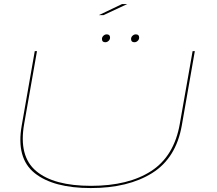

<svg xmlns="http://www.w3.org/2000/svg" viewBox="-20 -927 1075 950"><path d="M429 3.5Q244 3.5 151.5 -70.5Q59 -144.5 87.5 -306L152 -674H163L99.5 -313.5Q71.5 -154.5 158.5 -81Q245.5 -7.5 430.5 -7.5Q615.5 -7.5 728.5 -81Q841.5 -154.5 869.5 -313.5L933 -674H944L879.5 -306Q851 -144.5 732.5 -70.5Q614 3.5 429 3.5ZM501 -718Q484.5 -718 484.5 -734Q484.5 -743.5 491.8 -750.2Q499 -757 508 -757Q524.5 -757 524.5 -741Q524.5 -731.5 517.2 -724.8Q510 -718 501 -718ZM645 -718Q628.5 -718 628.5 -734Q628.5 -743.5 635.8 -750.2Q643 -757 652 -757Q668.5 -757 668.5 -741Q668.5 -731.5 661.2 -724.8Q654 -718 645 -718ZM469 -852 584 -907H610L492 -852Z"/></svg>

Font: Anybody UltraExpanded Thin
Style: Italic
Weight: 100
Width: 9
Italic angle: -10°
Designer: Tyler Finck
Foundry: Etcetera Type Company
Version: Version 1.010; ttfautohint (v1.8.3) -l 8 -r 50 -G 200 -x 14 